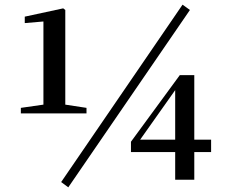

<svg xmlns="http://www.w3.org/2000/svg" viewBox="-20 -762 1011 814"><path d="M346.7 -281.2H68.4V-304.7L164.1 -318.4V-670.9L85 -664.1V-691.4L248 -726.6L256.8 -719.7V-318.4L346.7 -304.7ZM753.9 -742.2 785.2 -719.7 269.5 32.2 239.3 9.8ZM574.2 -169.9H722.7V-379.9ZM875 -169.9V-117.2H803.7V0H722.7V-117.2H535.2V-161.1L742.2 -443.4H803.7V-169.9Z"/></svg>

Font: GenRyuMin TW TTF Bold
Style: Regular
Weight: 700
Version: Version 1.300